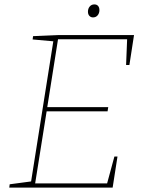

<svg xmlns="http://www.w3.org/2000/svg" viewBox="-20 -851 657 871"><path d="M499 -141H513L491 0H22L24 -15L129 -29L120 -21L223 -671L229 -663L128 -672L130 -687L247 -692H588L567 -556H552L557 -680L564 -673H236L244 -678L193 -356L188 -365H471L468 -346H185L193 -355L139 -16L133 -19H473L464 -12ZM402 -772Q392 -772 385.5 -779Q379 -786 379 -798Q379 -812 387 -821.5Q395 -831 408 -831Q419 -831 425 -824Q431 -817 431 -805Q431 -791 423 -781.5Q415 -772 402 -772Z"/></svg>

Font: Bitter Thin
Style: Italic
Weight: 100
Italic angle: -9°
Designer: Sol Matas, and Bitter project Authors
Foundry: Sol Matas
Version: Version 2.002